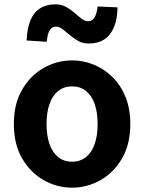

<svg xmlns="http://www.w3.org/2000/svg" viewBox="-20 -853 666 887"><path d="M313 14Q243 14 181.5 -21Q120 -56 82 -121.5Q44 -187 44 -280Q44 -373 82 -438.5Q120 -504 181.5 -539Q243 -574 313 -574Q366 -574 414 -554Q462 -534 500 -496.5Q538 -459 560 -404.5Q582 -350 582 -280Q582 -187 544 -121.5Q506 -56 444.5 -21Q383 14 313 14ZM313 -106Q351 -106 377.5 -127.5Q404 -149 417.5 -188Q431 -227 431 -280Q431 -333 417.5 -372Q404 -411 377.5 -432.5Q351 -454 313 -454Q275 -454 248.5 -432.5Q222 -411 208.5 -372Q195 -333 195 -280Q195 -227 208.5 -188Q222 -149 248.5 -127.5Q275 -106 313 -106ZM390 -652Q362 -652 341 -664Q320 -676 302.5 -691Q285 -706 269.5 -718Q254 -730 238 -730Q220 -730 209.5 -713Q199 -696 196 -660L103 -666Q105 -720 120 -757.5Q135 -795 164.5 -814Q194 -833 236 -833Q264 -833 285.5 -821Q307 -809 324.5 -793.5Q342 -778 357 -766.5Q372 -755 388 -755Q406 -755 416.5 -772Q427 -789 431 -823L523 -819Q522 -765 506.5 -727.5Q491 -690 462 -671Q433 -652 390 -652Z"/></svg>

Font: Noto Sans KR
Style: Bold
Weight: 700
Designer: Ryoko NISHIZUKA  (kana, bopomofo & ideographs); Paul D. Hunt (Latin, Greek & Cyrillic); Sandoll Communications , Soo-you
Foundry: Adobe
Version: Version 2.004-H2;hotconv 1.0.118;makeotfexe 2.5.65603